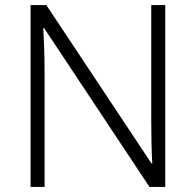

<svg xmlns="http://www.w3.org/2000/svg" viewBox="-20 -734 769 754"><path d="M629 0H567L153 -624H150Q152 -585 153.5 -541.5Q155 -498 155 -451V0H100V-714H162L575 -92H578Q576 -123 575 -171Q574 -219 574 -261V-714H629Z"/></svg>

Font: Noto Sans Arabic UI Lt
Style: Regular
Weight: 300
Designer: Monotype Design Team, Nadine Chahine and Nizar Qandah
Foundry: Monotype Imaging Inc.
Version: Version 2.010; ttfautohint (v1.8.4.7-5d5b)